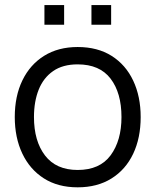

<svg xmlns="http://www.w3.org/2000/svg" viewBox="-20 -746 632 780"><path d="M351.5 -645.5V-725.5H431.5V-645.5ZM160.5 -645.5V-725.5H240.5V-645.5ZM295.5 15Q215 15 158 -21.5Q101 -58 70.5 -122.5Q40 -187 40 -270.5Q40 -355.5 71 -419.5Q102 -483.5 159.2 -519.2Q216.5 -555 295.5 -555Q376.5 -555 433.8 -518.8Q491 -482.5 521.2 -418.2Q551.5 -354 551.5 -270.5Q551.5 -185.5 521 -121.2Q490.5 -57 433 -21Q375.5 15 295.5 15ZM295.5 -55.5Q385.5 -55.5 429.5 -115.2Q473.5 -175 473.5 -270.5Q473.5 -368.5 429.2 -426.5Q385 -484.5 295.5 -484.5Q235 -484.5 195.8 -457.2Q156.5 -430 137.2 -381.8Q118 -333.5 118 -270.5Q118 -173 163 -114.2Q208 -55.5 295.5 -55.5Z"/></svg>

Font: Cns Manrope
Style: Regular
Weight: 400
Designer: Mikhail Sharanda
Foundry: Mikhail Sharanda
Version: Version 4.504